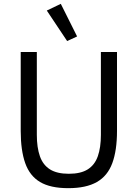

<svg xmlns="http://www.w3.org/2000/svg" viewBox="-20 -969 718 1001"><path d="M88 -698H172V-266Q172 -200 188 -154.5Q204 -109 240.5 -86Q277 -63 339 -63Q401 -63 437.5 -86Q474 -109 490 -154.5Q506 -200 506 -266V-698H590V-286Q590 -185 565.5 -118.5Q541 -52 485 -20Q429 12 336 12Q243 12 189 -20Q135 -52 111.5 -118.5Q88 -185 88 -286ZM330 -755 224 -914 297 -949 382 -779Z"/></svg>

Font: IBM Plex Sans
Style: Regular
Weight: 400
Designer: Mike Abbink, Paul van der Laan, Pieter van Rosmalen
Foundry: Bold Monday
Version: Version 3.201